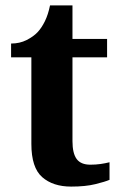

<svg xmlns="http://www.w3.org/2000/svg" viewBox="-20 -680 445 710"><path d="M243 10Q176 10 136 -25Q96 -60 96 -148V-468H21V-519Q53 -519 78.5 -532Q104 -545 119 -561Q134 -577 146 -601.5Q158 -626 165 -660H248V-536H376V-468H248V-158Q248 -113 263.5 -92Q279 -71 314 -71Q334 -71 351.5 -73.5Q369 -76 385 -80V-15Q369 -8 332.5 1Q296 10 243 10Z"/></svg>

Font: Noto Serif Kannada
Style: Regular
Weight: 400
Designer: Universal Thirst, Indian Type Foundry and the Monotype Design Team
Foundry: Monotype Imaging Inc.
Version: Version 2.003